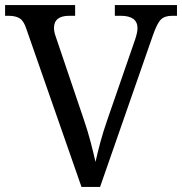

<svg xmlns="http://www.w3.org/2000/svg" viewBox="-20 -734 715 754"><path d="M84 -619Q74 -651 58 -661.5Q42 -672 13 -672H0V-714H275V-672H252Q192 -672 192 -624Q192 -616 194 -607Q196 -598 200 -587L310 -262Q325 -218 336 -176Q347 -134 355 -98Q363 -134 374 -175Q385 -216 401 -262L511 -580Q515 -592 517.5 -603.5Q520 -615 520 -623Q520 -672 454 -672H431V-714H675V-672H656Q627 -672 612 -657.5Q597 -643 580 -594L373 0H300Z"/></svg>

Font: Noto Serif Oriya
Style: Regular
Weight: 400
Designer: David Williams
Foundry: Google LLC, David Williams
Version: Version 1.051; ttfautohint (v1.8.4.7-5d5b)